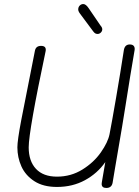

<svg xmlns="http://www.w3.org/2000/svg" viewBox="-20 -928 686 950"><path d="M646 -680Q625 -559 601 -405Q587 -315 563 -177Q555 -134 549 -95Q543 -56 537 -23Q532 2 506 2Q483 2 483 -18Q483 -24 484 -27Q492 -76 501 -126Q462 -70 400.5 -36.5Q339 -3 262 -3Q194 -3 150 -31.5Q106 -60 86 -104.5Q66 -149 66 -199Q66 -233 85 -333Q104 -433 143 -627L153 -678Q158 -701 183 -701Q210 -701 206 -676Q122 -279 122 -199Q122 -131 158 -92.5Q194 -54 262 -54Q331 -54 387.5 -89Q444 -124 479 -174Q514 -224 522 -264Q533 -320 554.5 -445Q576 -570 593 -681Q598 -708 622 -708Q636 -708 642 -700.5Q648 -693 646 -680ZM441 -773 377 -859Q367 -872 367 -881Q367 -893 374.5 -900.5Q382 -908 392 -908Q405 -908 419 -887L477 -802Q486 -792 486 -783Q486 -774 479 -767Q472 -760 463 -760Q457 -760 452 -762.5Q447 -765 441 -773Z"/></svg>

Font: Mali Light
Style: Italic
Weight: 300
Italic angle: -10°
Version: Version 1.000; ttfautohint (v1.6)